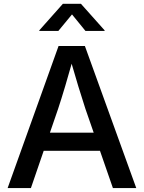

<svg xmlns="http://www.w3.org/2000/svg" viewBox="-20 -963 737 983"><path d="M19 0 279.8 -727.5H414.6L677.7 0H558.1L417 -406.7Q400.4 -457 380.6 -522.2Q360.8 -587.4 334 -680.2H359.4Q333 -586.9 313.5 -521Q293.9 -455.1 277.8 -406.7L138.2 0ZM161.6 -190.9V-283.7H535.2V-190.9ZM278.8 -804.7H181.2V-807.6L301.8 -943.4H394.5L515.6 -807.6V-804.7H417.5L348.6 -889.2Z"/></svg>

Font: Inter 20pt Medium
Style: Regular
Weight: 500
Version: Version 4.001;git-66647c0bb